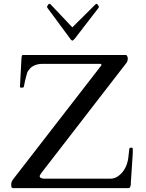

<svg xmlns="http://www.w3.org/2000/svg" viewBox="-20 -972 752 992"><path d="M656 -18V-29L666 -180V-203C666 -205 665 -206 664 -208C662 -208 660 -209 659 -209C651 -209 650 -208 648 -202C647 -190 645 -178 644 -166C641 -125 623 -87 597 -67C586 -58 572 -49 552 -49H208C199 -49 185 -52 185 -62C185 -66 193 -78 195 -80L634 -648C638 -654 640 -660 640 -667V-674C639 -676 638 -678 638 -680C636 -683 636 -685 634 -686C634 -687 633 -688 632 -688H98C94 -687 92 -683 92 -677C91 -674 91 -673 91 -672L83 -522C84 -520 87 -519 91 -519C97 -519 100 -520 102 -521C102 -522 103 -525 104 -528C108 -548 111 -563 114 -573C120 -594 120 -602 132 -614C144 -631 170 -642 198 -642H500C503 -641 504 -640 504 -637C504 -635 503 -633 502 -632L45 -42C42 -37 38 -29 38 -21V-15C38 -10 39 -3 42 -2C42 -1 44 0 46 0H642C654 0 653 -9 656 -18ZM482 -950C481 -952 480 -952 479 -952C478 -953 476 -952 475 -951L364 -841C363 -840 355 -831 354 -831C353 -831 345 -840 344 -841L240 -951C239 -951 238 -951 238 -952H235C234 -952 232 -952 231 -950C230 -950 228 -948 228 -946C226 -944 226 -942 224 -940C224 -939 223 -938 223 -937C223 -936 224 -933 226 -930L342 -773C343 -770 351 -762 354 -762C357 -762 365 -770 367 -773L488 -930C490 -933 491 -936 491 -937C491 -938 490 -939 490 -940C488 -942 485 -950 482 -950Z"/></svg>

Font: fbb
Style: Regular
Weight: 400
Designer: David J. Perry, Michael Sharpe
Version: Version 1.045